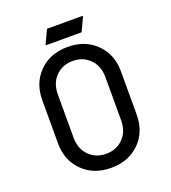

<svg xmlns="http://www.w3.org/2000/svg" viewBox="-158 -1005 1005 1130"><g transform="rotate(-20 344.0 -440.0)"><path d="M228 -799.8V-804.7L267.6 -888.7H491.2V-883.8L451.7 -799.8ZM195.3 -234.4Q195.3 -168.9 230.5 -128.4Q273.9 -78.1 344.2 -78.1Q414.6 -78.1 458 -128.4Q493.2 -168.9 493.2 -234.4V-502.9Q493.2 -568.4 458 -608.9Q414.6 -659.2 344.2 -659.2Q273.9 -659.2 230.5 -608.9Q195.3 -568.4 195.3 -502.9ZM97.7 -234.4V-502.9Q97.7 -608.9 163.6 -676.3Q232.9 -747.1 344.2 -747.1Q455.6 -747.1 524.9 -676.3Q590.8 -609.4 590.8 -502.9V-234.4Q590.8 -128.4 524.9 -61Q455.6 9.8 344.2 9.8Q232.9 9.8 163.6 -61Q97.7 -128.4 97.7 -234.4Z"/></g></svg>

Font: Nova Round
Style: Book
Weight: 400
Version: Version 2.000